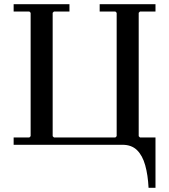

<svg xmlns="http://www.w3.org/2000/svg" viewBox="-20 -690 807 915"><path d="M45 0V-35H120L126 -41V-629L120 -635H45V-670H311V-635H237L231 -629V-41L237 -35H530L536 -41V-629L530 -635H455V-670H721V-635H647L641 -629V-41L647 -35H721V205H688Q685 144 672 97.5Q659 51 633 25.5Q607 0 564 0Z"/></svg>

Font: Brygada 1918 Medium
Style: Regular
Weight: 500
Designer: Mateusz Machalski | Borys Kosmynka | Przemek Hoffer
Foundry: NIEPODLEGLA 2018
Version: Version 3.006